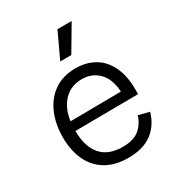

<svg xmlns="http://www.w3.org/2000/svg" viewBox="-180 -865 920 994"><g transform="rotate(-30 280.0 -368.5)"><path d="M299 12Q219 12 165 -20.5Q111 -53 83.5 -112Q56 -171 56 -249Q56 -329 83.5 -392Q111 -455 163.5 -491Q216 -527 291 -527Q356 -527 405.5 -497.5Q455 -468 482 -406.5Q509 -345 505 -249L129 -246Q129 -153 172 -102.5Q215 -52 301 -52Q366 -52 400.5 -80.5Q435 -109 449 -155L514 -139Q493 -67 439.5 -27.5Q386 12 299 12ZM291 -462Q227 -462 185 -420Q143 -378 132 -302L435 -305Q430 -383 390.5 -422.5Q351 -462 291 -462ZM307 -597H241L312 -749H397Z"/></g></svg>

Font: Bricolage Grotesque 10pt Light
Style: Regular
Weight: 300
Designer: Mathieu Triay
Foundry: Atelier Triay
Version: Version 1.000; ttfautohint (v1.8.4.7-5d5b);gftools[0.9.32]